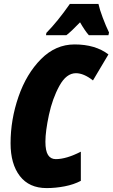

<svg xmlns="http://www.w3.org/2000/svg" viewBox="-20 -951 577 981"><path d="M34 -219Q34 -340 74.5 -457Q115 -574 189.5 -649Q264 -724 361 -724Q467 -724 534 -673L455 -540Q408 -577 368 -577Q319 -577 283.5 -512.5Q248 -448 230 -364Q212 -280 212 -227Q212 -180 225.5 -159Q239 -138 265 -138Q319 -138 393 -176V-27Q357 -8 310.5 1Q264 10 218 10Q129 10 81.5 -51.5Q34 -113 34 -219ZM217 -783Q274 -841 337 -931H483Q489 -903 505 -860.5Q521 -818 537 -785L534 -771H434Q413 -795 389 -837Q344 -790 319 -771H215Z"/></svg>

Font: Noto Sans UI CondBlack
Style: Italic
Weight: 900
Width: 3
Italic angle: -12°
Designer: Monotype Design Team
Foundry: Monotype Imaging Inc.
Version: Version 1.001